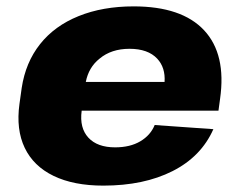

<svg xmlns="http://www.w3.org/2000/svg" viewBox="-20 -571 755 602"><path d="M304 11Q211 11 148 -19.5Q85 -50 57.5 -107.5Q30 -165 41 -245L48 -295Q60 -375 105.5 -432.5Q151 -490 226.5 -520.5Q302 -551 399 -551Q550 -551 620 -476Q690 -401 670 -261L665 -224H236V-223Q229 -170 257 -139.5Q285 -109 341 -109Q388 -109 420 -128Q452 -147 465 -179L649 -166Q611 -80 521 -34.5Q431 11 304 11ZM249 -314H496Q499 -359 473 -387Q444 -418 386 -418Q329 -418 292 -387Q258 -360 249 -314Z"/></svg>

Font: Pathway Extreme 8pt Thin 12pt ExtraBold
Style: Italic
Weight: 800
Italic angle: -8°
Version: Version 1.001;gftools[0.9.26]